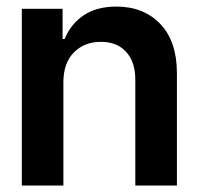

<svg xmlns="http://www.w3.org/2000/svg" viewBox="-20 -573 614 593"><path d="M175.8 -319.3V0H47.4V-545.9H173.3V-452.6H179.7Q198.2 -498.5 238.3 -525.6Q278.3 -552.7 339.4 -552.7Q423.8 -552.7 475.1 -499Q526.4 -445.3 526.4 -347.2V0H397.9V-327.1Q397.9 -381.8 369.6 -412.8Q341.3 -443.8 291.5 -443.8Q240.7 -443.8 208.3 -411.1Q175.8 -378.4 175.8 -319.3Z"/></svg>

Font: Inter Tight SemiBold
Style: Regular
Weight: 600
Designer: Rasmus Andersson
Foundry: rsms
Version: Version 3.004; ttfautohint (v1.8.4.7-5d5b)